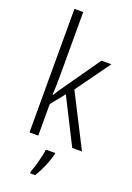

<svg xmlns="http://www.w3.org/2000/svg" viewBox="-181 -825 764 1110"><g transform="rotate(20 200.5 -269.5)"><path d="M128 -373V-760H74V0H128V-194L196 -279L337 0H397L233 -322L384 -532H323L169 -312C154 -292 141 -272 128 -250H125C127 -291 128 -330 128 -373ZM254 70V61H197C193 102 172 176 158 211V221H189C217 178 242 117 254 70Z"/></g></svg>

Font: Noto Sans Arabic UI Cn Lt
Style: Regular
Weight: 300
Width: 3
Designer: Monotype Design Team, Nadine Chahine and Nizar Qandah
Foundry: Monotype Imaging Inc.
Version: Version 2.010